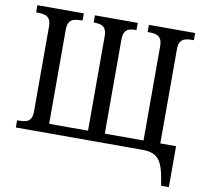

<svg xmlns="http://www.w3.org/2000/svg" viewBox="-94 -817 1180 1104"><g transform="rotate(10 496.5 -264.5)"><path d="M917 185 907 129Q898 82 883 53.5Q868 25 842 12.5Q816 0 776 0H36V-42H50Q71 -42 87.5 -46.5Q104 -51 113.5 -66Q123 -81 123 -110V-602Q123 -633 113.5 -647.5Q104 -662 87.5 -667Q71 -672 50 -672H36V-714H307V-672H294Q274 -672 257 -667Q240 -662 230.5 -647.5Q221 -633 221 -602V-54H448V-604Q448 -633 439 -647.5Q430 -662 415 -667Q400 -672 381 -672H372V-714H622V-672H612Q593 -672 578 -666.5Q563 -661 554.5 -646Q546 -631 546 -602V-54H772V-602Q772 -633 762.5 -647.5Q753 -662 737 -667Q721 -672 700 -672H687V-714H957V-672H942Q922 -672 905.5 -667Q889 -662 879.5 -647.5Q870 -633 870 -602V-54H962V185Z"/></g></svg>

Font: Noto Serif SemiCondensed
Style: Regular
Weight: 400
Width: 4
Designer: Monotype Design Team
Foundry: Monotype Imaging Inc.
Version: Version 2.013